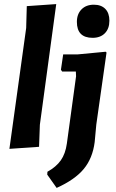

<svg xmlns="http://www.w3.org/2000/svg" viewBox="-20 -724 569 939"><path d="M255 -704 175 -114 171 -6 26 4 108 -587 111 -694ZM439 -701Q475 -701 495 -680.5Q515 -660 515 -623Q515 -584 493 -561.5Q471 -539 433 -539Q356 -539 356 -617Q356 -655 378.5 -678Q401 -701 439 -701ZM497 -471 501 -467 451 -115 443 -29Q433 50 389.5 102.5Q346 155 257 195L211 130L212 116Q255 92 277.5 60Q300 28 307 -22L352 -351L351 -374H284L278 -383L289 -458H360Z"/></svg>

Font: Alegreya Sans SC ExtraBold
Style: Italic
Weight: 800
Italic angle: -7°
Designer: Juan Pablo del Peral
Foundry: Huerta Tipografica
Version: Version 2.007